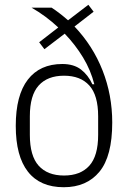

<svg xmlns="http://www.w3.org/2000/svg" viewBox="-20 -772 537 804"><path d="M372 -723 292 -661Q369 -580 409.5 -477Q450 -374 450 -259Q450 -118 396.5 -53Q343 12 247 12Q148 12 97 -53Q46 -118 46 -245Q46 -373 96.5 -438.5Q147 -504 241 -504Q289 -504 319 -481Q349 -458 367 -419H375Q360 -478 328 -531Q296 -584 251 -631L166 -566L144 -595L224 -657Q173 -705 112 -740H196Q227 -720 265 -687L350 -752ZM248 -37Q317 -37 354 -78Q391 -119 391 -207V-285Q391 -373 354 -414Q317 -455 248 -455Q179 -455 142 -414Q105 -373 105 -285V-207Q105 -119 142 -78Q179 -37 248 -37Z"/></svg>

Font: IBM Plex Sans Cond Light
Style: Regular
Weight: 300
Width: 3
Designer: Mike Abbink, Paul van der Laan, Pieter van Rosmalen
Foundry: Bold Monday
Version: Version 1.3